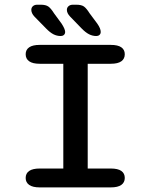

<svg xmlns="http://www.w3.org/2000/svg" viewBox="-20 -814 659 834"><path d="M152.5 0Q122 0 106.8 -10.8Q91.5 -21.5 91.5 -41Q91.5 -61 106.8 -71.5Q122 -82 152.5 -82H255V-537H152.5Q122 -537 106.8 -547.8Q91.5 -558.5 91.5 -578.5Q91.5 -598 106.8 -608.5Q122 -619 152.5 -619H461Q492 -619 507 -608.5Q522 -598 522 -578.5Q522 -558.5 507 -547.8Q492 -537 461 -537H361V-82H461Q492 -82 507 -71.5Q522 -61 522 -41Q522 -21.5 507 -10.8Q492 0 461 0ZM244 -657.5Q227 -657.5 212 -665.2Q197 -673 180 -690.5L130 -741.5Q122.5 -749.5 119.2 -757Q116 -764.5 116 -771Q116 -781 123 -787.2Q130 -793.5 141.5 -793.5H157Q178.5 -793.5 189.8 -785.8Q201 -778 214.5 -756.5L247.5 -711.5Q263 -687.5 263 -675.5Q263 -667 257.5 -662.2Q252 -657.5 244 -657.5ZM398.5 -657.5Q382 -657.5 366.8 -665.2Q351.5 -673 334.5 -690.5L285 -741.5Q270.5 -756.5 270.5 -771Q270.5 -781 277.8 -787.2Q285 -793.5 296.5 -793.5H311.5Q333.5 -793.5 344.5 -785.8Q355.5 -778 369 -756.5L402.5 -711.5Q410.5 -700 414 -691.2Q417.5 -682.5 417.5 -675.5Q417.5 -667 412 -662.2Q406.5 -657.5 398.5 -657.5Z"/></svg>

Font: Sono ExtraLight Monospace Medium
Style: Regular
Weight: 500
Version: Version 2.112